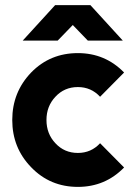

<svg xmlns="http://www.w3.org/2000/svg" viewBox="-20 -720 523 752"><path d="M69 -561H206L265 -622L324 -561H461L334 -700H196ZM285 -512Q176 -512 102 -436Q28 -359 28 -250Q28 -141 102 -65Q176 12 285 12Q392 12 466 -64L372 -159Q337 -121 285 -121Q232 -121 197 -159Q162 -196 162 -250Q162 -304 197 -341Q232 -379 285 -379Q337 -379 372 -341L466 -436Q392 -512 285 -512Z"/></svg>

Font: Unageo
Style: Bold
Weight: 700
Designer: Richard Sepsi
Foundry: Richard Sepsi
Version: Version 2.000